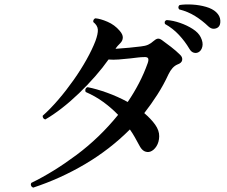

<svg xmlns="http://www.w3.org/2000/svg" viewBox="-20 -828 1040 881"><path d="M132 33Q125 30 122.5 23.5Q120 17 124 11Q225 -38 331 -117Q437 -196 522 -301Q491 -333 454 -360Q417 -387 373 -406Q370 -413 372.5 -419.5Q375 -426 382 -428Q423 -420 471.5 -402.5Q520 -385 566 -360Q594 -401 617.5 -446Q641 -491 658 -539Q663 -554 659.5 -560.5Q656 -567 641 -566Q628 -566 611.5 -564Q595 -562 578 -560Q551 -557 524.5 -555Q498 -553 478 -555Q452 -518 417 -478Q382 -438 342.5 -400Q303 -362 263 -331Q223 -300 188 -280Q182 -281 178.5 -286Q175 -291 176 -297Q211 -328 247.5 -370.5Q284 -413 317.5 -460.5Q351 -508 377 -554.5Q403 -601 418 -640Q430 -673 429 -692Q428 -711 408 -727Q407 -733 410 -738Q413 -743 418 -744Q441 -742 473.5 -728Q506 -714 529 -687Q544 -670 543.5 -655.5Q543 -641 532 -630Q525 -623 520 -617.5Q515 -612 510 -604Q540 -606 572.5 -609Q605 -612 627 -615Q647 -617 660 -623Q673 -629 685 -640Q695 -649 703.5 -650.5Q712 -652 723 -644Q740 -632 764.5 -613Q789 -594 806 -577Q818 -566 816 -552.5Q814 -539 794 -532Q770 -522 753 -487Q731 -439 702.5 -394.5Q674 -350 642 -309Q657 -296 669.5 -283Q682 -270 692 -256Q711 -229 710.5 -202.5Q710 -176 698 -157Q686 -138 669 -132Q655 -128 642 -134.5Q629 -141 618 -163Q609 -180 598.5 -198.5Q588 -217 576 -234Q484 -142 370.5 -75Q257 -8 132 33ZM890 -588Q880 -583 868.5 -586.5Q857 -590 849 -604Q829 -638 801 -668Q773 -698 737 -718Q732 -732 745 -736Q774 -734 806 -723Q838 -712 864.5 -695Q891 -678 901 -657Q913 -633 908.5 -614Q904 -595 890 -588ZM981 -703Q972 -696 960 -696Q948 -696 936 -707Q908 -734 875 -754.5Q842 -775 802 -785Q794 -796 804 -805Q831 -809 863.5 -807Q896 -805 925.5 -796.5Q955 -788 972 -772Q990 -755 991 -733.5Q992 -712 981 -703Z"/></svg>

Font: Zen Old Mincho
Style: Bold
Weight: 700
Designer: Yoshimichi Ohira
Foundry: Positype
Version: Version 1.500